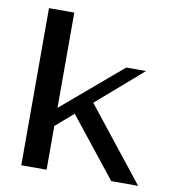

<svg xmlns="http://www.w3.org/2000/svg" viewBox="-78 -752 747 822"><g transform="rotate(10 295.5 -341.5)"><path d="M460 0 256 -257 179 -190V0H69V-683H179V-269L439 -490H525L326 -317L577 0Z"/></g></svg>

Font: Fahkwang Medium
Style: Regular
Weight: 500
Version: Version 1.000; ttfautohint (v1.6)